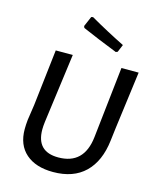

<svg xmlns="http://www.w3.org/2000/svg" viewBox="-128 -960 862 1056"><g transform="rotate(15 303.0 -432.0)"><path d="M269 -872Q366 -816 467 -766L449 -723L439 -719Q327 -763 238 -802L234 -812L259 -870ZM590 -642 547 -315 538 -241Q524 -121 457.5 -56.5Q391 8 276 8Q177 8 121 -41Q65 -90 65 -180Q65 -204 68 -233L81 -321L118 -642H215L162 -246Q159 -222 159 -203Q159 -77 283 -77Q429 -77 447 -236L492 -642Z"/></g></svg>

Font: Alegreya Sans Medium
Style: Italic
Weight: 500
Italic angle: -7°
Designer: Juan Pablo del Peral
Foundry: Huerta Tipografica
Version: Version 2.007